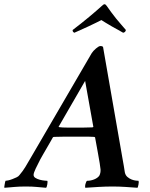

<svg xmlns="http://www.w3.org/2000/svg" viewBox="-80 -884 710 909"><path d="M323 -501 197 -283H198Q199 -282 201 -282Q206 -281 216 -280.5Q226 -280 237.5 -280Q249 -280 259.5 -280Q270 -280 277 -280Q295 -280 316.5 -280Q338 -280 357 -281Q358 -281 358.5 -281.5Q359 -282 360 -282Q361 -282 362 -283ZM354 -632Q361 -643 374.5 -654.5Q388 -666 395 -666Q406 -666 408 -661L499 -139Q504 -114 506.5 -96.5Q509 -79 511 -68Q514 -54 523.5 -46Q533 -38 543.5 -34Q554 -30 563.5 -29Q573 -28 576 -28Q578 -23 575.5 -10Q573 3 571 5Q543 3 513.5 1Q484 -1 453 -1Q420 -1 386.5 1Q353 3 324 5Q323 4 323 -1.5Q323 -7 324.5 -12.5Q326 -18 328 -22.5Q330 -27 332 -28Q349 -28 365.5 -34.5Q382 -41 390 -52Q397 -65 396 -82Q396 -87 392 -111.5Q388 -136 383 -163Q377 -195 370 -234Q369 -235 368 -235Q367 -236 364 -236Q353 -237 338.5 -237Q324 -237 316 -237H274Q251 -237 224.5 -237Q198 -237 178 -236Q176 -236 173.5 -235.5Q171 -235 170 -233Q165 -224 157 -210Q149 -196 140.5 -181.5Q132 -167 124 -153Q116 -139 111 -130Q99 -107 89 -86Q79 -65 79 -56Q79 -47 88 -41.5Q97 -36 108.5 -33Q120 -30 130.5 -29Q141 -28 144 -28Q145 -27 145 -22Q145 -17 144 -11.5Q143 -6 141.5 -1Q140 4 138 5Q112 3 92.5 1Q73 -1 42 -1Q26 -1 13.5 -0.5Q1 0 -10.5 1Q-22 2 -33.5 3Q-45 4 -59 5Q-60 4 -59.5 -0.5Q-59 -5 -58 -10.5Q-57 -16 -56 -21Q-55 -26 -54 -28Q-50 -28 -41 -30Q-32 -32 -21.5 -36Q-11 -40 -1.5 -44.5Q8 -49 12 -55Q29 -75 40 -93.5Q51 -112 65 -136ZM415 -864Q418 -864 421 -861Q424 -858 426 -855Q435 -842 446 -827Q457 -812 469 -797Q481 -782 493.5 -768Q506 -754 516 -742Q514 -731 503 -729Q495 -734 480 -742Q465 -750 449.5 -759Q434 -768 420 -776.5Q406 -785 400 -789Q392 -785 375 -776.5Q358 -768 338.5 -759Q319 -750 301 -742Q283 -734 272 -729Q269 -730 266 -733.5Q263 -737 264 -742Q306 -774 342 -804Q378 -834 401 -855Q410 -864 415 -864Z"/></svg>

Font: Vermiglione SemiBold
Style: Italic
Weight: 600
Italic angle: -11°
Version: Version 1.000